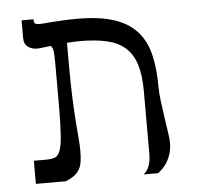

<svg xmlns="http://www.w3.org/2000/svg" viewBox="-44 -580 656 626"><g transform="rotate(-5 284.0 -267.5)"><path d="M496.1 -96.2Q496.1 -77.1 491.7 -62Q487.3 -46.9 480.7 -35.2Q474.1 -23.4 465.6 -14.9Q457 -6.3 449.2 0H401.9Q406.2 -3.9 410.6 -9.3Q415 -14.6 418.2 -22.2Q421.4 -29.8 423.6 -40.3Q425.8 -50.8 425.8 -64.9V-269.5Q425.8 -323.2 414.6 -358.4Q403.3 -393.6 379.6 -414.1Q356 -434.6 319.3 -442.9Q282.7 -451.2 231.9 -451.2Q222.2 -451.2 211.7 -450.7Q201.2 -450.2 189.9 -449.2V-378.9Q189.9 -312.5 191.9 -266.8Q193.8 -221.2 196.3 -189.2Q198.7 -157.2 200.7 -135Q202.6 -112.8 202.6 -93.3Q202.6 -72.3 200 -57.4Q197.3 -42.5 190.7 -32Q184.1 -21.5 173.3 -13.9Q162.6 -6.3 147 0H48.8V-75.7H89.4Q106.9 -75.7 118.2 -80.1Q129.4 -84.5 135.5 -102.5Q141.6 -120.6 143.8 -157.5Q146 -194.3 146 -259.3V-388.2Q146 -412.6 144.3 -425.5Q142.6 -438.5 135.7 -443.8Q120.6 -441.9 112.1 -440.9Q103.5 -439.9 99.1 -439.5Q94.7 -439 93.3 -439Q91.8 -439 91.3 -439Q74.2 -439 61.5 -448.2Q48.8 -457.5 48.8 -476.1V-535.2H87.9V-529.8Q87.9 -524.4 91.8 -521.2Q95.7 -518.1 107.9 -518.1Q110.8 -518.1 121.1 -519Q131.3 -520 147.7 -521.2Q164.1 -522.5 185.5 -523.4Q207 -524.4 231.9 -524.4Q302.7 -524.4 349.6 -509Q396.5 -493.7 424.3 -463.1Q452.1 -432.6 463.4 -386.7Q474.6 -340.8 474.6 -279.8Q474.6 -260.3 478 -233.2Q481.4 -206.1 485.4 -179.2Q489.3 -152.3 492.7 -129.6Q496.1 -106.9 496.1 -96.2Z"/></g></svg>

Font: Arian Grqi
Style: Regular
Weight: 400
Designer: Ruben Hakobyan (Tarumian)
Foundry: Ruben Hakobyan (Tarumian)
Version: Version 1.003